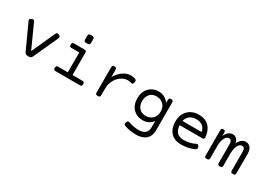

<svg xmlns="http://www.w3.org/2000/svg" viewBox="-3 -1535 3604 2604"><g transform="rotate(30 1799.0 -233.0)"><path d="M465.8 -436.5 299.8 -69.8 133.8 -436.5Q126.5 -452.6 116 -455.8Q105.5 -459 86.4 -451.2Q67.4 -443.4 62.5 -433.1Q57.6 -422.9 64.9 -406.7L242.2 -19.5Q249.5 -3.4 262.7 3.7Q275.9 10.7 299.8 10.7Q323.7 10.7 336.9 3.7Q350.1 -3.4 357.4 -19.5L534.7 -406.7Q542 -422.9 537.1 -433.1Q532.2 -443.4 513.2 -451.2Q494.1 -459 483.6 -455.8Q473.1 -452.6 465.8 -436.5Z M751 -451.2Q734.4 -451.2 727.3 -443.1Q720.2 -435.1 720.2 -416Q720.2 -397 727.3 -388.9Q734.4 -380.9 751 -380.9H874.5V-70.3H721.7Q705.1 -70.3 698 -62.3Q690.9 -54.2 690.9 -35.2Q690.9 -16.1 698 -8.1Q705.1 0 721.7 0H1104.5Q1121.1 0 1128.2 -8.1Q1135.3 -16.1 1135.3 -35.2Q1135.3 -54.2 1128.2 -62.3Q1121.1 -70.3 1104.5 -70.3H947.8V-418Q947.8 -436 940.7 -443.6Q933.6 -451.2 917 -451.2ZM947.8 -633.8Q947.8 -651.4 938 -658.4Q928.2 -665.5 901.4 -665.5Q874.5 -665.5 864.7 -658.4Q855 -651.4 855 -633.8V-570.3Q855 -552.7 864.7 -545.7Q874.5 -538.6 901.4 -538.6Q928.2 -538.6 938 -545.7Q947.8 -552.7 947.8 -570.3Z M1417.5 -309.6V-424.3Q1417.5 -441.4 1410.2 -448.7Q1402.8 -456.1 1383.8 -456.1H1382.8Q1363.8 -456.1 1356.4 -448.7Q1349.1 -441.4 1349.1 -424.3V-26.9Q1349.1 -9.8 1357.2 -2.4Q1365.2 4.9 1385.3 4.9H1386.2Q1406.2 4.9 1414.3 -2.4Q1422.4 -9.8 1422.4 -26.9V-131.8Q1422.4 -199.7 1452.1 -258.1Q1481.9 -316.4 1531.2 -350.1Q1580.6 -383.8 1636.7 -383.8Q1663.6 -383.8 1690.4 -375Q1705.1 -370.1 1713.6 -377.7Q1722.2 -385.3 1727.1 -405.3Q1735.8 -441.9 1705.1 -451.7Q1672.9 -461.9 1641.1 -461.9Q1576.2 -461.9 1518.1 -421.6Q1460 -381.3 1417.5 -309.6Z M2076.7 -13.7Q2170.9 -13.7 2231.4 -89.8V8.3Q2231.4 64 2197.3 95.9Q2163.1 127.9 2095.7 127.9Q2017.1 127.9 1935.1 98.6Q1908.2 89.4 1896.5 123.5Q1884.8 159.2 1911.6 168.9Q1997.1 200.2 2095.7 200.2Q2194.8 200.2 2249.8 151.4Q2304.7 102.5 2304.7 14.6V-424.3Q2304.7 -441.4 2297.4 -448.7Q2290 -456.1 2271 -456.1H2270Q2251 -456.1 2243.7 -448.7Q2236.3 -441.4 2236.3 -424.3V-378.9Q2172.9 -461.9 2076.7 -461.9Q1984.4 -461.9 1925.5 -401.4Q1866.7 -340.8 1866.7 -237.8Q1866.7 -134.8 1925.5 -74.2Q1984.4 -13.7 2076.7 -13.7ZM2081.5 -85.9Q2016.6 -85.9 1979.2 -127.9Q1941.9 -169.9 1941.9 -237.8Q1941.9 -305.7 1979.2 -347.7Q2016.6 -389.6 2081.5 -389.6Q2147.9 -389.6 2189.7 -349.1Q2231.4 -308.6 2231.4 -237.8Q2231.4 -167 2189.7 -126.5Q2147.9 -85.9 2081.5 -85.9Z M2470.7 -225.6Q2470.7 -114.3 2528.8 -51.8Q2586.9 10.7 2692.9 10.7Q2747.6 10.7 2801.3 -1Q2855 -12.7 2894.5 -31.7Q2924.8 -46.4 2912.6 -79.1Q2906.2 -96.7 2895 -103Q2883.8 -109.4 2868.7 -102.1Q2835 -82.5 2788.3 -71.3Q2741.7 -60.1 2692.9 -60.1Q2624.5 -60.1 2586.9 -97.4Q2549.3 -134.8 2545.9 -207.5H2899.4Q2916 -207.5 2923.6 -214.6Q2931.2 -221.7 2930.2 -237.8Q2924.3 -339.4 2866 -400.6Q2807.6 -461.9 2702.6 -461.9Q2600.1 -461.9 2535.4 -396.7Q2470.7 -331.5 2470.7 -225.6ZM2851.1 -275.9H2550.8Q2563 -330.1 2602.5 -360.6Q2642.1 -391.1 2702.6 -391.1Q2766.1 -391.1 2803.5 -361.3Q2840.8 -331.5 2851.1 -275.9Z M3326.2 -373.5Q3317.4 -417 3292.5 -439.5Q3267.6 -461.9 3234.4 -461.9Q3200.2 -461.9 3170.9 -438.7Q3141.6 -415.5 3120.6 -369.6V-424.3Q3120.6 -441.4 3114 -448.7Q3107.4 -456.1 3089.4 -456.1H3088.4Q3070.3 -456.1 3063.7 -448.7Q3057.1 -441.4 3057.1 -424.3V-26.9Q3057.1 -9.8 3065.2 -2.4Q3073.2 4.9 3093.3 4.9H3094.2Q3114.3 4.9 3122.3 -2.4Q3130.4 -9.8 3130.4 -26.9V-223.1Q3130.4 -295.9 3155 -342.8Q3179.7 -389.6 3215.3 -389.6Q3261.7 -389.6 3261.7 -322.3V-26.9Q3261.7 -9.8 3269.8 -2.4Q3277.8 4.9 3297.9 4.9H3298.8Q3318.8 4.9 3326.9 -2.4Q3335 -9.8 3335 -26.9V-223.1Q3335 -295.9 3359.6 -342.8Q3384.3 -389.6 3419.9 -389.6Q3466.3 -389.6 3466.3 -322.3V-26.9Q3466.3 -9.8 3474.4 -2.4Q3482.4 4.9 3502.4 4.9H3503.4Q3523.4 4.9 3531.5 -2.4Q3539.6 -9.8 3539.6 -26.9V-331.1Q3539.6 -395 3511.2 -428.5Q3482.9 -461.9 3438.5 -461.9Q3369.6 -461.9 3326.2 -373.5Z"/></g></svg>

Font: Courier Prime Code
Style: Regular
Weight: 400
Designer: Alan Dague-Greene
Foundry: Quote-Unquote Apps
Version: Version 3.18